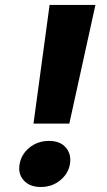

<svg xmlns="http://www.w3.org/2000/svg" viewBox="-20 -747 432 775"><path d="M115.2 -248 180.2 -727.1H365.2L259.8 -248ZM262.2 -84Q255.4 -45.4 222.4 -18.8Q189.5 7.8 145 7.8Q100.1 7.8 76.2 -18.6Q52.2 -44.9 59.1 -84Q65.9 -124.5 99.1 -151.4Q132.3 -178.2 178.2 -178.2Q222.7 -178.2 245.8 -151.4Q269 -124.5 262.2 -84Z"/></svg>

Font: Poppins
Style: Bold Italic
Weight: 700
Italic angle: -10°
Designer: Ninad Kale (Devanagari), Jonny Pinhorn (Latin)
Foundry: Indian Type Foundry
Version: Version 3.200;PS 1.000;hotconv 16.6.54;makeotf.lib2.5.65590